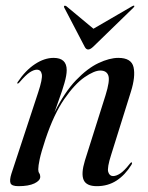

<svg xmlns="http://www.w3.org/2000/svg" viewBox="-20 -646 522 675"><path d="M41.5 -352.5Q39 -353 42.5 -358Q69.5 -398.5 102.8 -420.5Q136 -442.5 168.5 -442.5Q214.5 -442.5 214.5 -399.5Q214.5 -381.5 206.5 -353.8Q198.5 -326 188 -297.8Q177.5 -269.5 171.5 -251Q207 -322 247.2 -364Q287.5 -406 326.2 -424.2Q365 -442.5 396 -442.5Q442 -442.5 449.5 -409.8Q457 -377 440 -323L371 -102.5Q356 -56 360.5 -41.5Q365 -27 377.5 -27Q388.5 -27 402.5 -36Q416.5 -45 436.5 -70.5Q440.5 -76 443 -75Q446 -74 442 -66.5Q420 -31 389.8 -11.2Q359.5 8.5 320.5 8.5Q283.5 8.5 274 -13.5Q264.5 -35.5 278.5 -81.5L351 -311Q367 -362 361 -380Q355 -398 332.5 -398Q311.5 -398 277.2 -374.5Q243 -351 206.2 -298Q169.5 -245 140 -157Q124.5 -110 119.5 -86.2Q114.5 -62.5 114.5 -50.5Q114.5 -42 118 -37Q121.5 -32 121.5 -24.5Q121.5 -11 101 -1.2Q80.5 8.5 45 8.5Q21 8.5 17 -2Q13 -12.5 20 -35L114 -320.5Q130 -368.5 127 -384.8Q124 -401 109.5 -401Q99 -401 84.8 -391.8Q70.5 -382.5 48 -356Q44 -351.5 41.5 -352.5ZM308 -482Q297.5 -472 290 -472Q282.5 -472 277.5 -482L206 -619Q203.5 -623.5 206.5 -625.5Q209 -627 213.5 -624L308.5 -545L444.5 -624Q450.5 -627.5 452 -625.5Q453.5 -623.5 449 -619Z"/></svg>

Font: Fraunces 144pt
Style: Italic
Weight: 400
Italic angle: -16°
Version: Version 1.000;[b76b70a41]